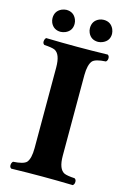

<svg xmlns="http://www.w3.org/2000/svg" viewBox="-122 -861 612 922"><g transform="rotate(15 183.5 -400.5)"><path d="M221.2 -748Q221.2 -784.7 253.9 -798.8Q264.6 -803.2 275.9 -803.2Q311 -803.2 325.7 -771.5Q330.6 -759.8 331.1 -748Q331.1 -713.4 298.8 -699.2Q288.1 -694.3 275.9 -693.8Q240.2 -693.8 226.1 -725.1Q221.2 -736.3 221.2 -748ZM35.2 -748Q35.2 -783.2 66.9 -797.9Q78.6 -802.7 89.8 -803.2Q126.5 -803.2 140.6 -770Q145 -759.3 145 -748Q145 -713.4 113.3 -699.2Q101.6 -694.3 89.8 -693.8Q54.7 -693.8 40 -725.1Q35.2 -736.8 35.2 -748ZM113.8 -522.9Q113.8 -589.8 83 -604.5Q67.9 -610.8 30.8 -612.8Q19.5 -619.6 24.4 -637.2Q26.9 -644 30.8 -647Q110.4 -645 185.1 -645Q256.8 -645 336.9 -647Q348.1 -640.1 343.8 -622.6Q341.3 -615.7 336.9 -612.8Q285.6 -609.9 271.5 -594.7Q254.4 -574.7 253.9 -522.9V-122.1Q253.9 -55.2 285.2 -40.5Q300.3 -34.2 336.9 -32.2Q348.1 -25.4 343.8 -7.8Q341.3 -1 336.9 2Q256.8 0 185.1 0Q111.3 0 30.8 2Q19.5 -4.9 24.4 -22.5Q26.9 -29.3 30.8 -32.2Q82 -35.2 96.7 -50.3Q113.8 -70.3 113.8 -122.1Z"/></g></svg>

Font: Linux Libertine O
Style: Bold
Weight: 700
Designer: Philipp H. Poll
Foundry: Philipp H. Poll
Version: Version 5.0.0